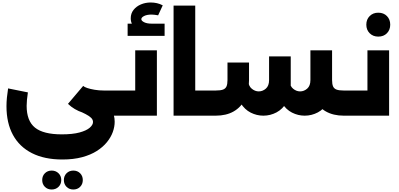

<svg xmlns="http://www.w3.org/2000/svg" viewBox="-20 -929 3207 1542"><path d="M481 352Q337 352 236.5 301Q136 250 84 154.5Q32 59 32 -76Q32 -109 35.5 -145Q39 -181 45 -219L204 -187Q199 -153 196.5 -127.5Q194 -102 194 -79Q194 42 261 96Q328 150 476 150Q563 150 618.5 135Q674 120 700.5 97Q727 74 727 51Q727 32 711.5 17Q696 2 667 -13Q638 -28 600 -44L650 -207Q689 -190 733 -167.5Q777 -145 815 -115Q853 -85 877 -44.5Q901 -4 901 49Q901 89 886 131Q871 173 839 212.5Q807 252 757.5 283.5Q708 315 639 333.5Q570 352 481 352ZM815 0Q623 0 526 -95L648 -239Q657 -230 681 -222Q705 -214 740 -208Q775 -202 815 -202H911V0ZM911 0V-202Q919 -202 925 -174.5Q931 -147 931 -102Q931 -56 925 -28Q919 0 911 0ZM569 593Q536 593 514.5 571.5Q493 550 493 517Q493 484 514.5 462.5Q536 441 569 441Q602 441 623.5 462.5Q645 484 645 517Q645 550 623.5 571.5Q602 593 569 593ZM395 593Q362 593 340.5 571.5Q319 550 319 517Q319 484 340.5 462.5Q362 441 395 441Q428 441 450 462.5Q472 484 472 517Q472 550 450 571.5Q428 593 395 593Z M1066 -525H1240V0H911V-202H1066ZM911 0Q902 0 896.5 -28Q891 -56 891 -102Q891 -147 896.5 -174.5Q902 -202 911 -202ZM1199 -669Q1124 -669 1077 -698Q1030 -727 1030 -782Q1030 -821 1052.5 -849.5Q1075 -878 1111.5 -893.5Q1148 -909 1190 -909Q1216 -909 1240.5 -903.5Q1265 -898 1287 -886L1250 -806Q1238 -808 1224 -810Q1210 -812 1198 -812Q1160 -812 1137.5 -800.5Q1115 -789 1115 -775Q1115 -762 1137.5 -750.5Q1160 -739 1199 -739ZM1005 -641V-739H1302V-641Z M1540 0V-202H1656V0ZM1374 0V-884H1548V0ZM1656 0V-202Q1664 -202 1670 -174.5Q1676 -147 1676 -102Q1676 -56 1670 -28Q1664 0 1656 0Z M2741 0Q2657 0 2597 -34Q2537 -68 2505 -132.5Q2473 -197 2473 -286H2647Q2647 -253 2655 -235Q2663 -217 2683 -209.5Q2703 -202 2741 -202H2776V0ZM1656 0Q1647 0 1641.5 -28Q1636 -56 1636 -102Q1636 -147 1641.5 -174.5Q1647 -202 1656 -202ZM2427 0Q2374 0 2325.5 -24.5Q2277 -49 2245 -101Q2213 -153 2210 -233L2307 -279Q2308 -238 2334 -216.5Q2360 -195 2390 -195Q2422 -195 2447.5 -217.5Q2473 -240 2473 -286V-525H2647V-250Q2647 -164 2615 -108.5Q2583 -53 2533 -26.5Q2483 0 2427 0ZM1656 0V-202H1712Q1751 -202 1771 -209.5Q1791 -217 1799 -235Q1807 -253 1807 -286V-427H1980V-286Q1980 -197 1948 -132.5Q1916 -68 1856.5 -34Q1797 0 1712 0ZM2095 0Q2042 0 1993.5 -24.5Q1945 -49 1912.5 -101Q1880 -153 1877 -233L1974 -279Q1976 -238 2002 -216.5Q2028 -195 2058 -195Q2090 -195 2115.5 -217.5Q2141 -240 2141 -286V-476H2315V-250Q2315 -164 2283 -108.5Q2251 -53 2201 -26.5Q2151 0 2095 0ZM2776 0V-202Q2785 -202 2790.5 -174.5Q2796 -147 2796 -102Q2796 -56 2790.5 -28Q2785 0 2776 0Z M2931 -525H3105V0H2776V-202H2931ZM2776 0Q2767 0 2761.5 -28Q2756 -56 2756 -102Q2756 -147 2761.5 -174.5Q2767 -202 2776 -202ZM3018 -635Q2976 -635 2949 -662Q2922 -689 2922 -731Q2922 -773 2949 -800Q2976 -827 3018 -827Q3061 -827 3087.5 -800Q3114 -773 3114 -731Q3114 -689 3087.5 -662Q3061 -635 3018 -635Z"/></svg>

Font: Alexandria ExtraBold
Style: Regular
Weight: 800
Designer: Mohamed Gaber
Foundry: Kief Type Foundry
Version: Version 5.100